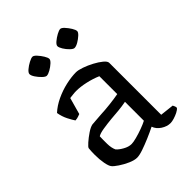

<svg xmlns="http://www.w3.org/2000/svg" viewBox="-200 -816 933 933"><g transform="rotate(-45 266.5 -349.5)"><path d="M196 4Q178 4 153 -7Q128 -18 106.5 -32.5Q85 -47 78 -56Q70 -66 65 -92.5Q60 -119 60 -152Q60 -164 60.5 -174.5Q61 -185 62 -195Q63 -201 80.5 -216.5Q98 -232 119.5 -246.5Q141 -261 156 -264Q165 -265 182 -266Q199 -267 222 -269Q249 -270 284 -274Q319 -278 346 -283V-406Q316 -419 280.5 -427Q245 -435 216 -435Q204 -435 192.5 -433.5Q181 -432 171 -431L147 -345Q143 -344 134.5 -340.5Q126 -337 112 -336Q103 -349 91 -372.5Q79 -396 74 -425Q100 -449 136 -466Q172 -483 210 -491.5Q248 -500 279 -500Q294 -500 318.5 -491.5Q343 -483 367.5 -470Q392 -457 409 -443Q426 -429 426 -418V-61L497 -53Q498 -50 501 -44.5Q504 -39 504 -31Q498 -23 484 -16Q470 -9 455 -4.5Q440 0 430 0Q406 0 383 -15Q360 -30 352 -53Q326 -40 295.5 -27Q265 -14 238.5 -5Q212 4 196 4ZM224 -62Q236 -62 259 -68Q282 -74 306.5 -83Q331 -92 346 -100V-230Q320 -225 294 -222.5Q268 -220 241 -218Q210 -215 181.5 -210.5Q153 -206 141 -198Q140 -175 140.5 -146.5Q141 -118 150 -99Q160 -87 182 -74.5Q204 -62 224 -62ZM358 -588Q350 -588 337 -600.5Q324 -613 314.5 -628.5Q305 -644 305 -653Q305 -662 318.5 -673.5Q332 -685 348.5 -694Q365 -703 374 -703Q382 -703 394 -690Q406 -677 415.5 -661.5Q425 -646 425 -637Q425 -629 412.5 -617.5Q400 -606 384.5 -597Q369 -588 358 -588ZM167 -588Q159 -588 146 -600.5Q133 -613 123 -628Q113 -643 113 -653Q113 -662 126.5 -673.5Q140 -685 157 -694Q174 -703 183 -703Q191 -703 203 -690Q215 -677 224.5 -661.5Q234 -646 234 -637Q234 -629 221.5 -617.5Q209 -606 193 -597Q177 -588 167 -588Z"/></g></svg>

Font: Texturina Light
Style: Regular
Weight: 300
Designer: Guillermo Torres Carreño
Foundry: Omnibus-Type
Version: Version 1.002; ttfautohint (v1.8.3)